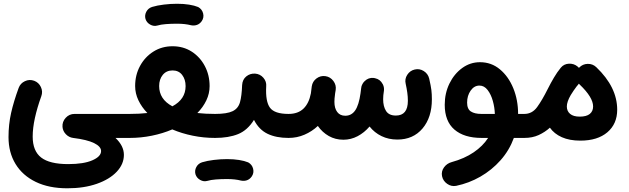

<svg xmlns="http://www.w3.org/2000/svg" viewBox="-20 -701 3391 1035"><path d="M25.9 38.1Q25.9 -30.3 39.8 -92Q53.7 -153.8 80.6 -227.1Q89.8 -252 114.3 -263.4Q138.7 -274.9 164.1 -265.6Q189 -256.3 200.4 -231.9Q211.9 -207.5 202.6 -182.1Q180.2 -120.1 168.2 -65.2Q156.2 -10.3 156.2 35.2Q156.2 112.8 201.9 148.2Q247.6 183.6 347.7 183.6Q431.2 183.6 478 163.1Q524.9 142.6 524.9 113.3Q524.9 88.9 487.1 70.3Q449.2 51.8 374 42.5Q351.6 39.6 335.2 22.7Q318.8 5.9 316.9 -17.1Q314.9 -44.9 334.2 -65.9Q353.5 -86.9 381.8 -86.9H678.7Q705.6 -86.9 724.4 -67.9Q743.2 -48.8 743.2 -22Q743.2 4.9 724.4 23.7Q705.6 42.5 678.7 42.5H602.5Q647.9 85.4 647.9 133.8Q647.9 183.6 609.4 224.6Q570.8 265.6 502 289.8Q433.1 314 342.8 314Q243.7 314 172.6 279.5Q101.6 245.1 63.7 182.9Q25.9 120.6 25.9 38.1Z M614.3 -22Q614.3 -48.8 633.1 -67.9Q651.9 -86.9 678.7 -86.9Q731 -86.9 774.4 -91.8Q743.7 -123.5 726.1 -160.4Q708.5 -197.3 708.5 -237.3Q708.5 -296.9 734.9 -345.5Q761.2 -394 806.9 -422.9Q852.5 -451.7 910.2 -451.7Q968.3 -451.7 1013.2 -422.9Q1058.1 -394 1084 -345.2Q1109.9 -296.4 1109.9 -236.8Q1109.9 -196.8 1092.3 -159.9Q1074.7 -123 1043.9 -91.8Q1087.4 -86.9 1139.2 -86.9H1139.6Q1166.5 -86.9 1185.3 -67.9Q1204.1 -48.8 1204.1 -22Q1204.1 4.9 1185.3 23.7Q1166.5 42.5 1139.6 42.5H1139.2Q1078.1 42.5 1019.3 30.5Q960.4 18.6 908.7 -3.4Q857.4 18.6 798.6 30.5Q739.7 42.5 678.7 42.5Q651.9 42.5 633.1 23.7Q614.3 4.9 614.3 -22ZM837.9 -237.3Q837.9 -166 909.2 -127.9Q980.5 -166 980.5 -236.8Q980.5 -272.9 961.9 -297.1Q943.4 -321.3 910.2 -321.3Q877 -321.3 857.4 -297.4Q837.9 -273.4 837.9 -237.3ZM764.2 -599.1Q758.8 -619.1 768.8 -637.9Q778.8 -656.7 799.8 -663.6Q827.1 -671.9 863.3 -676.3Q899.4 -680.7 934.6 -680.7Q970.2 -680.7 999.3 -676Q1028.3 -671.4 1048.3 -663.1Q1069.3 -651.4 1075 -628.7Q1080.6 -606 1067.4 -586.9Q1056.6 -571.8 1041.5 -566.7Q1026.4 -561.5 1009.8 -564.9Q977.5 -573.2 934.6 -573.2Q901.4 -573.2 873.8 -571Q846.2 -568.8 829.1 -563.5Q808.6 -557.6 789.6 -568.4Q770.5 -579.1 764.2 -599.1Z M1074.7 -22Q1074.7 -48.8 1093.8 -67.9Q1112.8 -86.9 1139.6 -86.9Q1203.6 -86.9 1233.9 -101.6Q1264.2 -116.2 1273.7 -150.1Q1283.2 -184.1 1285.2 -242.7Q1287.1 -272.5 1307.6 -289.1Q1328.1 -305.7 1355 -304.2Q1382.3 -302.2 1399.9 -281.7Q1417.5 -261.2 1415 -235.4Q1410.6 -153.8 1435.3 -120.4Q1460 -86.9 1535.2 -86.9H1535.6Q1562.5 -86.9 1581.3 -67.9Q1600.1 -48.8 1600.1 -22Q1600.1 4.9 1581.3 23.7Q1562.5 42.5 1535.6 42.5H1535.2Q1468.8 42.5 1422.4 20.3Q1376 -2 1349.1 -54.7Q1314 1.5 1263.2 22Q1212.4 42.5 1139.6 42.5Q1112.8 42.5 1093.8 23.7Q1074.7 4.9 1074.7 -22ZM1033.7 238.3Q1028.3 218.3 1038.3 199.5Q1048.3 180.7 1069.3 173.8Q1096.7 165.5 1132.8 161.1Q1168.9 156.7 1204.1 156.7Q1239.7 156.7 1268.8 161.4Q1297.9 166 1317.9 174.3Q1338.9 186 1344.5 208.7Q1350.1 231.4 1336.9 250.5Q1326.2 265.6 1311 270.8Q1295.9 275.9 1279.3 272.5Q1247.1 264.2 1204.1 264.2Q1170.9 264.2 1143.3 266.4Q1115.7 268.6 1098.6 273.9Q1078.1 279.8 1059.1 269Q1040 258.3 1033.7 238.3Z M1471.2 -22Q1471.2 -48.8 1490 -67.9Q1508.8 -86.9 1535.6 -86.9Q1586.4 -86.9 1616 -115.5Q1645.5 -144 1655.8 -197.3Q1657.7 -211.4 1660.6 -235.4Q1664.6 -262.2 1686.3 -278.3Q1708 -294.4 1734.4 -290.5Q1760.7 -286.6 1777.1 -264.6Q1793.5 -242.7 1789.6 -216.3Q1788.6 -211.4 1788.1 -207Q1787.6 -202.6 1786.6 -198.2Q1784.2 -179.7 1783.4 -169.9Q1782.7 -160.2 1782.7 -151.9Q1782.7 -117.2 1797.9 -97.2Q1813 -77.1 1841.3 -77.1Q1875 -77.1 1894.8 -106Q1914.6 -134.8 1923.3 -197.3Q1924.3 -210 1926.8 -224.6V-225.1Q1927.7 -237.3 1933.6 -247.6Q1938 -256.3 1945.3 -263.2Q1965.8 -283.7 1994.1 -280.8Q1997.1 -280.3 2000 -279.8Q2001 -279.8 2002 -279.3Q2002 -279.3 2002 -279.3Q2029.8 -273.4 2043 -247.6Q2043 -247.6 2043.5 -247.1Q2043.5 -246.6 2043.9 -246.1Q2044.4 -245.1 2044.4 -244.6Q2044.4 -244.6 2044.9 -244.1Q2051.3 -229.5 2049.8 -213.4Q2048.3 -200.2 2046.4 -187.5Q2045.4 -176.3 2045.4 -166Q2045.4 -127.4 2061 -102.8Q2076.7 -78.1 2113.8 -78.1Q2178.7 -78.1 2178.7 -157.7Q2178.7 -179.7 2175.5 -202.1Q2172.4 -224.6 2167 -249Q2160.6 -274.9 2175.3 -297.6Q2189.9 -320.3 2215.3 -326.2Q2241.2 -332.5 2264.2 -318.1Q2287.1 -303.7 2293.5 -277.8Q2302.7 -237.8 2305.4 -215.6Q2308.1 -193.4 2308.1 -166Q2308.1 -67.9 2257.6 -8.3Q2207 51.3 2122.1 51.3Q2074.7 51.3 2036.6 32.7Q1998.5 14.2 1972.2 -19Q1943.8 14.2 1907.7 33.2Q1871.6 52.2 1831.1 52.2Q1787.6 52.2 1752.4 32.2Q1717.3 12.2 1693.4 -22Q1661.6 7.8 1621.3 25.1Q1581.1 42.5 1535.6 42.5Q1508.8 42.5 1490 23.7Q1471.2 4.9 1471.2 -22Z M2576.2 42.5Q2481.9 42.5 2429.7 -2.4Q2377.4 -47.4 2377.4 -136.2Q2377.4 -198.7 2402.8 -250.7Q2428.2 -302.7 2471.4 -334.2Q2514.6 -365.7 2567.4 -365.7Q2628.9 -365.7 2675 -327.1Q2721.2 -288.6 2747.1 -225.1Q2772.9 -161.6 2772.9 -86.9H2806.6Q2833.5 -86.9 2852.3 -67.9Q2871.1 -48.8 2871.1 -22Q2871.1 4.9 2852.3 23.7Q2833.5 42.5 2806.6 42.5H2750Q2725.6 109.4 2678.5 162.6Q2631.3 215.8 2569.6 251.2Q2507.8 286.6 2439 300.8Q2413.1 305.7 2390.6 290Q2368.2 274.4 2362.8 248.5Q2357.9 222.7 2373.5 201.2Q2389.2 179.7 2414.6 172.9Q2483.9 153.8 2533.4 120.1Q2583 86.4 2611.3 42.5ZM2574.7 -86.9H2647.5Q2646.5 -121.6 2636.7 -156.7Q2627 -191.9 2608.6 -215.8Q2590.3 -239.7 2564.5 -239.7Q2536.1 -239.7 2517.1 -212.6Q2498 -185.5 2498 -147.9Q2498 -113.3 2518.3 -100.1Q2538.6 -86.9 2574.7 -86.9Z M2742.2 -22Q2742.2 -48.8 2761 -67.9Q2779.8 -86.9 2806.6 -86.9Q2848.6 -86.9 2875.5 -123.8Q2902.3 -160.6 2932.6 -221.2Q2948.7 -253.4 2966.1 -282.7Q2983.4 -312 3001.5 -334Q3002.4 -335.4 3003.4 -336.4Q3020 -356.4 3047.1 -357.7Q3074.2 -358.9 3094.2 -341.8Q3097.7 -338.9 3101.1 -335Q3101.6 -335.9 3102.5 -336.9Q3121.1 -356 3147.9 -356.7Q3174.8 -357.4 3194.3 -338.9Q3307.1 -231.4 3307.1 -109.4Q3307.1 -33.2 3254.2 12Q3201.2 57.1 3108.4 57.1Q3049.8 57.1 3008.5 38.6Q2967.3 20 2944.3 -12.7Q2918 11.2 2884 26.9Q2850.1 42.5 2806.6 42.5Q2779.8 42.5 2761 23.7Q2742.2 4.9 2742.2 -22ZM3035.6 -127Q3035.6 -102.1 3053.2 -87.2Q3070.8 -72.3 3105 -72.3Q3141.6 -72.3 3159.4 -86.9Q3177.2 -101.6 3177.2 -127Q3177.2 -176.3 3105 -245.1Q3102.5 -247.6 3100.6 -250Q3095.7 -244.1 3090.8 -237.8L3088.9 -235.8Q3080.6 -224.6 3072 -212.4Q3063.5 -200.2 3056.6 -188.5Q3035.6 -152.3 3035.6 -127Z"/></svg>

Font: Mikhak-DS2-FD Bold
Style: Regular
Weight: 700
Designer: Amin Abedi
Version: Version 3.4